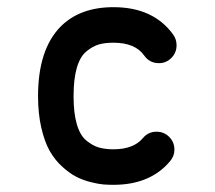

<svg xmlns="http://www.w3.org/2000/svg" viewBox="-20 -497 600 535"><path d="M185 -229Q185 -182 194 -151Q203 -120 220.5 -105.5Q238 -91 255.5 -86Q273 -81 296 -81Q352 -81 378 -112Q393 -130 416 -130Q437 -130 451.5 -115.5Q466 -101 466 -80Q466 -62 454 -48Q399 18 296 18Q282 18 268.5 17Q255 16 233 10.5Q211 5 192.5 -4.5Q174 -14 153.5 -32.5Q133 -51 118.5 -76.5Q104 -102 95 -141.5Q86 -181 86 -229Q86 -359 149 -423Q203 -477 296 -477Q408 -477 463 -400Q472 -387 472 -371Q472 -350 457.5 -335.5Q443 -321 423 -321Q397 -321 382 -342Q357 -378 296 -378Q272 -378 255 -373Q238 -368 220.5 -353.5Q203 -339 194 -308Q185 -277 185 -229Z"/></svg>

Font: Brass Mono
Style: Bold
Weight: 700
Monospace: yes
Version: Version 1.100; ttfautohint (v1.8.3) -l 8 -r 50 -G 200 -x 14 